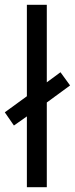

<svg xmlns="http://www.w3.org/2000/svg" viewBox="-37 -780 312 800"><path d="M75 0H158V-353L255 -424L215 -479L158 -437V-760H75V-379L-17 -312L21 -257L75 -295Z"/></svg>

Font: Noto Sans Khmer UI Condensed
Style: Regular
Weight: 400
Width: 3
Designer: Danh Hong and the Monotype Design Team
Foundry: Monotype Imaging Inc.
Version: Version 2.002